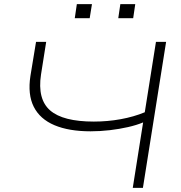

<svg xmlns="http://www.w3.org/2000/svg" viewBox="-20 -907 875 927"><path d="M621 0 671 -316Q640 -303 598.5 -293.5Q557 -284 510.5 -278.5Q464 -273 417 -273Q313 -273 243 -302.5Q173 -332 143 -391.5Q113 -451 127 -541L154 -705H203L178 -547Q160 -428 222 -374Q284 -320 433 -320Q499 -320 562.5 -331.5Q626 -343 679 -365L733 -705H782L670 0ZM551 -819 561 -887H633L623 -819ZM341 -819 351 -887H424L413 -819Z"/></svg>

Font: Nunito Sans 10pt Expanded ExtraLight
Style: Italic
Weight: 250
Width: 7
Italic angle: -9°
Designer: Vernon Adams
Foundry: Vernon Adams
Version: Version 3.101;gftools[0.9.27]